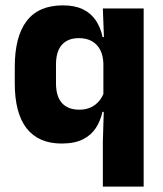

<svg xmlns="http://www.w3.org/2000/svg" viewBox="-20 -523 606 715"><path d="M209.5 11.5Q123.5 11.5 79.2 -45Q35 -101.5 35 -213V-273.5Q35 -387 79.5 -445Q124 -503 214 -503Q258.5 -503 288.5 -488.5Q318.5 -474 336.5 -447.5Q354.5 -421 362 -385H403.5L365 -286Q364 -316.5 353 -337.5Q342 -358.5 322 -369.8Q302 -381 274 -381Q232.5 -381 210.5 -356.2Q188.5 -331.5 188.5 -282.5V-213Q188.5 -164 210.8 -139.2Q233 -114.5 276 -114.5Q299.5 -114.5 317.8 -123Q336 -131.5 348.8 -146.5Q361.5 -161.5 367.5 -180.5L404.5 -106.5H361.5Q354.5 -73.5 337 -46.5Q319.5 -19.5 288.5 -4Q257.5 11.5 209.5 11.5ZM515 172H363V5L367 -127L365 -150V-348.5L367.5 -373L363 -491.5H515Z"/></svg>

Font: Anek Devanagari
Style: Bold
Weight: 700
Designer: Kailash Malviya (Devanagari) & Yesha Goshar (Latin)
Foundry: Ek Type
Version: Version 1.003